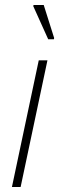

<svg xmlns="http://www.w3.org/2000/svg" viewBox="-20 -753 238 773"><path d="M28 0 136 -510H171L63 0ZM174 -595 114 -728 115 -733H156L198 -600L197 -595Z"/></svg>

Font: Saira SemiCondensed Thin
Style: Italic
Weight: 250
Width: 4
Italic angle: -12°
Designer: Hector Gatti with collaboration of the Omnibus-Type team
Foundry: Omnibus-Type
Version: Version 1.101